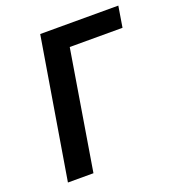

<svg xmlns="http://www.w3.org/2000/svg" viewBox="-133 -841 866 947"><g transform="rotate(-20 300.0 -367.5)"><path d="M62 0 184 -735H594L576 -625H299L196 0Z"/></g></svg>

Font: Iosevka Curly XBdExObl
Style: Regular
Weight: 800
Width: 7
Italic angle: -9°
Monospace: yes
Designer: Belleve Invis
Foundry: Belleve Invis
Version: Version 11.1.0; ttfautohint (v1.8.3)